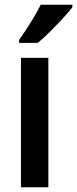

<svg xmlns="http://www.w3.org/2000/svg" viewBox="-20 -837 324 806"><path d="M183 -51H68V-594H183ZM284 -807Q270 -788 244.5 -760.5Q219 -733 190.5 -704.5Q162 -676 139 -657H60V-669Q86 -706 110 -744.5Q134 -783 151 -817H284Z"/></svg>

Font: Noto Sans Tamil UI Condensed SemiBold
Style: Regular
Weight: 600
Width: 3
Designer: Jelle Bosma - Monotype Design Team
Foundry: Monotype Imaging Inc.
Version: Version 2.004; ttfautohint (v1.8.4.7-5d5b)